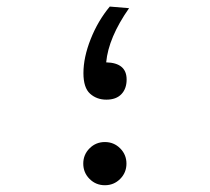

<svg xmlns="http://www.w3.org/2000/svg" viewBox="-20 -543 626 573"><path d="M293 9.8Q266.1 9.8 247.3 -9Q228.5 -27.8 228.5 -54.7Q228.5 -81.5 247.3 -100.3Q266.1 -119.1 293 -119.1Q319.8 -119.1 338.6 -100.3Q357.4 -81.5 357.4 -54.7Q357.4 -27.8 338.6 -9Q319.8 9.8 293 9.8ZM297.4 -245.6Q268.6 -245.6 248.8 -263.4Q229 -281.2 229 -324.7Q229 -371.6 250.5 -426Q272 -480.5 307.6 -523.4L365.2 -518.6Q303.7 -430.7 296.9 -356.9Q357.9 -355.5 357.9 -305.7Q357.9 -278.3 342.3 -262Q326.7 -245.6 297.4 -245.6Z"/></svg>

Font: Cascadia Mono NF SemiLight
Style: Regular
Weight: 350
Monospace: yes
Designer: Aaron Bell
Foundry: Saja Typeworks
Version: Version 2404.023; ttfautohint (v1.8.4)